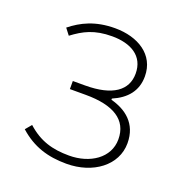

<svg xmlns="http://www.w3.org/2000/svg" viewBox="-106 -632 696 737"><g transform="rotate(20 242.5 -263.5)"><path d="M243 13C352 13 437 -51 437 -141C437 -222 383 -261 322 -277V-282C378 -306 412 -345 412 -405C412 -494 335 -540 242 -540C161 -540 108 -513 64 -478L84 -452C128 -485 169 -507 242 -507C318 -507 375 -475 375 -403C375 -335 321 -294 208 -294H158V-261H223C336 -261 399 -223 399 -143C399 -67 327 -20 242 -20C174 -20 121 -35 69 -82L48 -57C105 -6 167 13 243 13Z"/></g></svg>

Font: SSpoqa Han Sans Neo Thin
Style: Regular
Weight: 100
Designer: [Spoqa Han Sans Neo] Dong-huui Kim  Younghwa Kang  Yujin Lee  [Noto Sans] Ryoko NISHIZUKA  (kana & ideographs); Paul D. 
Foundry: Spoqa (http://www.spoqa-han-sans.com)
Version: Version 1.000